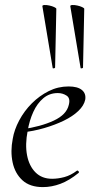

<svg xmlns="http://www.w3.org/2000/svg" viewBox="-20 -752 383 784"><path d="M155 12Q102 12 71.5 -16Q41 -44 31.5 -89Q22 -134 32 -185Q38 -222 58.5 -260.5Q79 -299 110 -330Q141 -361 179 -380Q217 -399 260 -399Q297 -399 314.5 -384.5Q332 -370 328 -345Q323 -321 300 -299Q277 -277 241 -259.5Q205 -242 160.5 -229Q116 -216 68 -211L70 -224Q147 -235 199.5 -259.5Q252 -284 261 -324Q268 -351 252 -361.5Q236 -372 216 -372Q182 -372 157 -351Q132 -330 116 -295Q100 -260 93 -218Q82 -162 90.5 -118Q99 -74 125 -48Q151 -22 193 -22Q217 -22 243 -29Q269 -36 294 -55Q297 -57 300.5 -53Q304 -49 301 -46Q263 -15 227 -1.5Q191 12 155 12ZM195 -475 153 -727Q153 -731 161.5 -731.5Q170 -732 181.5 -729.5Q193 -727 201.5 -723Q210 -719 210 -716L205 -476Q205 -474 200 -473Q195 -472 195 -475ZM309 -475 267 -727Q267 -731 275.5 -731.5Q284 -732 295.5 -729.5Q307 -727 315.5 -723Q324 -719 324 -716L319 -476Q319 -474 314 -473Q309 -472 309 -475Z"/></svg>

Font: Cormorant
Style: Italic
Weight: 400
Italic angle: -10°
Designer: Christian Thalmann (Catharsis Fonts)
Foundry: Catharsis Fonts
Version: Version 4.000